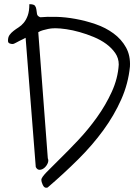

<svg xmlns="http://www.w3.org/2000/svg" viewBox="-20 -883 656 904"><path d="M174.8 -36.1Q173.8 -45.9 199.2 -72.3Q224.6 -98.6 263.7 -136.7Q302.7 -174.8 349.1 -224.1Q395.5 -273.4 436.5 -330.6Q477.5 -387.7 506.3 -450.7Q535.2 -513.7 539.1 -579.1Q539.1 -609.4 522.5 -633.3Q505.9 -657.2 480 -676.3Q454.1 -695.3 420.9 -709Q387.7 -722.7 355 -731.9Q322.3 -741.2 292 -745.6Q261.7 -750 241.2 -750Q236.3 -750 227.1 -749.5Q217.8 -749 206.1 -746.6Q194.3 -744.1 182.1 -740.7Q169.9 -737.3 160.2 -731.4L205.1 -137.7Q210 -127 204.6 -114.3Q199.2 -101.6 189 -92.8Q178.7 -84 167 -83.5Q155.3 -83 148.4 -96.7L100.6 -705.1Q97.7 -703.1 89.4 -699.2Q81.1 -695.3 72.3 -690.9Q63.5 -686.5 55.7 -682.1Q47.9 -677.7 44.9 -676.8Q43.9 -676.8 41.5 -676.3Q39.1 -675.8 38.1 -675.8Q32.2 -675.8 24.9 -678.7Q17.6 -681.6 17.6 -691.4Q17.6 -708 24.9 -718.3Q32.2 -728.5 43.5 -737.3Q54.7 -746.1 67.9 -754.4Q81.1 -762.7 92.3 -776.4Q103.5 -790 110.8 -810.5Q118.2 -831.1 118.2 -863.3Q139.6 -863.3 145 -855.5Q150.4 -847.7 151.4 -837.4Q152.3 -827.1 154.3 -816.9Q156.2 -806.6 169.9 -801.8Q200.2 -804.7 244.1 -803.7Q288.1 -802.7 335.9 -793.9Q383.8 -785.2 430.7 -769Q477.5 -752.9 514.6 -725.6Q551.8 -698.2 573.2 -659.7Q594.7 -621.1 591.8 -569.3Q584 -489.3 550.8 -414.6Q517.6 -339.8 466.3 -269.5Q415 -199.2 347.7 -132.3Q280.3 -65.4 204.1 0Q203.1 0 200.7 0.5Q198.2 1 197.3 1Q187.5 1 181.2 -12.7Q174.8 -26.4 174.8 -36.1Z"/></svg>

Font: Shadows Into Light Two
Style: Regular
Weight: 400
Designer: Kimberly Geswein
Foundry: Kimberly Geswein
Version: Version 1.003 2012